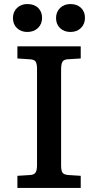

<svg xmlns="http://www.w3.org/2000/svg" viewBox="-20 -929 485 949"><path d="M66 0V-60L130 -64Q147 -65 155 -75Q163 -85 163 -115V-589Q163 -611 157 -623Q151 -635 126 -636L66 -640V-700H379V-640L315 -636Q296 -635 289 -624Q282 -613 282 -585V-111Q282 -88 288 -77Q294 -66 317 -64L379 -60V0ZM328 -771Q297 -771 277 -790Q257 -809 257 -840Q257 -870 277 -889.5Q297 -909 328 -909Q361 -909 380.5 -890Q400 -871 400 -841Q400 -810 380 -790.5Q360 -771 328 -771ZM115 -771Q84 -771 64 -790Q44 -809 44 -840Q44 -870 64 -889.5Q84 -909 115 -909Q149 -909 168.5 -890Q188 -871 188 -841Q188 -810 167.5 -790.5Q147 -771 115 -771Z"/></svg>

Font: Literata 7pt Medium
Style: Regular
Weight: 500
Designer: Latin by Veronika Burian and Jose Scaglione. Greek by Irene Vlachou. Cyrillic by Vera Evstafieva.
Foundry: TypeTogether
Version: Version 3.002